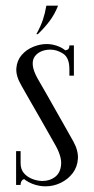

<svg xmlns="http://www.w3.org/2000/svg" viewBox="-20 -656 332 681"><path d="M242.1 -403H226.1V-411.1Q226.1 -450.8 204.3 -465.4Q182.5 -480 158 -480Q141.5 -480 126.9 -474Q112.4 -468 103.4 -455.9Q94.5 -443.8 96.3 -424.3Q98.1 -404.9 113.4 -377.4Q130.2 -348.4 148.6 -316.2Q166.9 -284.1 184.4 -252.9Q202 -221.6 216.6 -196.2Q231.1 -170.8 239.8 -154.9Q258.2 -122 256.3 -92.8Q254.4 -63.6 237.8 -41.8Q221.1 -20 195.6 -7.6Q170 4.9 141.2 4.9Q117.6 4.9 93.7 -4.5Q69.8 -13.9 53.4 -32.2Q37.1 -50.5 37.1 -77.1V-92H53.1V-77.1Q53.1 -54.9 65.4 -41.1Q77.8 -27.4 95.6 -20.8Q113.5 -14.1 130.4 -14.1Q157.1 -14.1 175.9 -28.9Q194.8 -43.8 196.8 -73.3Q198.8 -102.9 174.2 -145.1Q166 -159 151.6 -185Q137.1 -211 119.2 -241.9Q101.4 -272.8 84.9 -301.6Q68.5 -330.5 56.9 -350.8Q35.8 -386.4 38 -413.9Q40.2 -441.5 56.8 -460.8Q73.4 -480 97.6 -489.9Q121.8 -499.8 145.5 -499.8Q168.8 -499.8 190.8 -490.1Q212.9 -480.5 227.5 -460.9Q242.1 -441.2 242.1 -410.8ZM226.1 -387.5V-446.6L205.5 -477Q214 -477 220.1 -480.1Q226.1 -483.2 226.1 -495H242.1V-387.5ZM53.1 -120V-47.1L71.5 -21.2Q61.5 -21.2 57.3 -15.1Q53.1 -9 53.1 0H37.1V-120ZM114.4 -535H109Q124.6 -563.1 132.3 -586.4Q140 -609.8 144.4 -635.9H186Q173.4 -604.2 155.2 -580.4Q137 -556.5 114.4 -535Z"/></svg>

Font: Emberly Black
Style: Regular
Weight: 900
Designer: Rajesh Rajput
Foundry: Rajesh Rajput
Version: Version 1.000